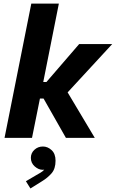

<svg xmlns="http://www.w3.org/2000/svg" viewBox="-20 -772 648 1075"><path d="M5.4 0 155.3 -752H309.6L222.2 -313H269.5L223.6 -293.9L423.3 -525.4H608.4L333.5 -227.5L324.2 -312.5L510.7 0H349.1L205.1 -253.4L253.4 -220.2H203.6L159.2 0ZM150.4 283.2 125 242.7 184.1 208Q191.9 203.1 206.1 195.3Q220.2 187.5 231.4 174.3Q242.7 161.1 242.2 142.1H252.9Q255.4 152.3 247.8 165.5Q240.2 178.7 219.2 178.7Q195.8 178.7 174.3 159.7Q152.8 140.6 152.8 111.8Q152.8 85 172.6 66.7Q192.4 48.3 220.2 48.3Q247.1 48.3 269 68.6Q291 88.9 291 127.9Q291 172.9 268.6 198.5Q246.1 224.1 215.3 242.7Z"/></svg>

Font: Reddit Sans ExtraBold
Style: Italic
Weight: 800
Italic angle: -11.25°
Designer: Stephen Hutchings
Version: Version 1.013